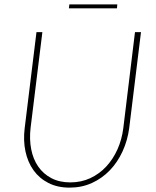

<svg xmlns="http://www.w3.org/2000/svg" viewBox="-20 -850 712 879"><path d="M86 0ZM302 -15Q351.5 -15 393 -34.2Q434.5 -53.5 466 -87.2Q497.5 -121 517.8 -166.2Q538 -211.5 544.5 -263.5L598 -703H625.5L571.5 -263.5Q564 -207 541.2 -157.2Q518.5 -107.5 483 -70.5Q447.5 -33.5 400.8 -12.2Q354 9 298.5 9Q243.5 9 201.8 -12.2Q160 -33.5 133.5 -70.5Q107 -107.5 96.5 -157.2Q86 -207 93 -263.5L147 -703H174L120 -264.5Q114 -212.5 122.8 -167Q131.5 -121.5 154.8 -87.8Q178 -54 215 -34.5Q252 -15 302 -15ZM297.5 -830H517L515.5 -812H295.5Z"/></svg>

Font: Lato Thin
Style: Italic
Weight: 200
Italic angle: -7°
Designer: Lukasz Dziedzic
Foundry: tyPoland Lukasz Dziedzic
Version: Version 2.007; 2014-02-27